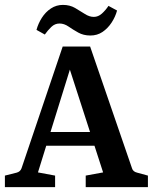

<svg xmlns="http://www.w3.org/2000/svg" viewBox="-24 -764 624 784"><path d="M148 -225H381L401 -169H132ZM515 -77Q519 -63 536 -59L580 -47V0H326V-47L397 -60L246 -527H276L131 -60L201 -47V0H-4V-47L44 -59Q59 -63 64 -77L232 -574H344ZM345 -619Q317 -619 295.5 -631Q274 -643 256 -655.5Q238 -668 219 -668Q200 -668 185.5 -654Q171 -640 159 -623L125 -642Q132 -668 147 -691.5Q162 -715 184 -729.5Q206 -744 233 -744Q261 -744 282.5 -731.5Q304 -719 322.5 -707Q341 -695 359 -695Q377 -695 392 -708.5Q407 -722 419 -740L454 -721Q447 -695 431.5 -671.5Q416 -648 394.5 -633.5Q373 -619 345 -619Z"/></svg>

Font: Rasa SemiBold
Style: Regular
Weight: 600
Designer: Anna Giedrys (Yrsa+Rasa design), David Brezina (Yrsa art-direction, Rasa art-direction, design)
Foundry: Rosetta Type Foundry
Version: Version 2.004